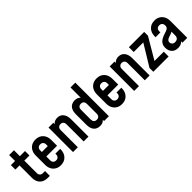

<svg xmlns="http://www.w3.org/2000/svg" viewBox="207 -1886 3033 3033"><g transform="rotate(-45 1724.0 -369.0)"><path d="M267.5 6.5Q188.5 6.5 141.2 -40.5Q94 -87.5 94 -170.5V-448.5H1.5V-548H94V-680H201.5V-548H316.5V-448.5H201.5V-170.5Q201.5 -139 219 -120Q236.5 -101 267.5 -101H316.5V6.5Z M560 12.5Q507.5 12.5 468.5 -10.2Q429.5 -33 407.8 -74Q386 -115 386 -169.5V-378.5Q386 -432.5 407.8 -473.8Q429.5 -515 468.5 -537.8Q507.5 -560.5 560 -560.5Q639 -560.5 686.2 -510.5Q733.5 -460.5 733.5 -378.5V-249H478V-349H626V-386Q626 -416 608.5 -434.5Q591 -453 560 -453Q529 -453 511.2 -434.5Q493.5 -416 493.5 -386V-162Q493.5 -132 511.2 -113.5Q529 -95 560 -95Q591 -95 608.5 -113.5Q626 -132 626 -162V-179.5H733.5V-169.5Q733.5 -88 686.2 -37.8Q639 12.5 560 12.5Z M841 0V-547.5H948.5V-465.5L929 -487Q946.5 -523 977 -541.8Q1007.5 -560.5 1047.5 -560.5Q1112 -560.5 1149 -514Q1186 -467.5 1186 -386V0H1078.5V-386Q1078.5 -416 1061.2 -434.5Q1044 -453 1014 -453Q983.5 -453 966 -434.5Q948.5 -416 948.5 -386V0Z M1435.5 12.5Q1399 12.5 1367 -3.8Q1335 -20 1315 -58Q1295 -96 1295 -162V-386Q1295 -451.5 1315 -489.8Q1335 -528 1367 -544.2Q1399 -560.5 1435.5 -560.5Q1478 -560.5 1507.2 -542.8Q1536.5 -525 1553 -493L1534.5 -468V-750H1642V0H1534.5V-79.5L1553 -55Q1536.5 -23 1507.2 -5.2Q1478 12.5 1435.5 12.5ZM1468.5 -95Q1500 -95 1517.2 -113.2Q1534.5 -131.5 1534.5 -162V-386Q1534.5 -416 1517.2 -434.5Q1500 -453 1468.5 -453Q1437 -453 1419.8 -434.5Q1402.5 -416 1402.5 -386V-162Q1402.5 -132 1419.8 -113.5Q1437 -95 1468.5 -95Z M1926 12.5Q1873.5 12.5 1834.5 -10.2Q1795.5 -33 1773.8 -74Q1752 -115 1752 -169.5V-378.5Q1752 -432.5 1773.8 -473.8Q1795.5 -515 1834.5 -537.8Q1873.5 -560.5 1926 -560.5Q2005 -560.5 2052.2 -510.5Q2099.5 -460.5 2099.5 -378.5V-249H1844V-349H1992V-386Q1992 -416 1974.5 -434.5Q1957 -453 1926 -453Q1895 -453 1877.2 -434.5Q1859.5 -416 1859.5 -386V-162Q1859.5 -132 1877.2 -113.5Q1895 -95 1926 -95Q1957 -95 1974.5 -113.5Q1992 -132 1992 -162V-179.5H2099.5V-169.5Q2099.5 -88 2052.2 -37.8Q2005 12.5 1926 12.5Z M2207 0V-547.5H2314.5V-465.5L2295 -487Q2312.5 -523 2343 -541.8Q2373.5 -560.5 2413.5 -560.5Q2478 -560.5 2515 -514Q2552 -467.5 2552 -386V0H2444.5V-386Q2444.5 -416 2427.2 -434.5Q2410 -453 2380 -453Q2349.5 -453 2332 -434.5Q2314.5 -416 2314.5 -386V0Z M2634.5 0V-84.5L2877.5 -484.5L2902.5 -440H2636.5V-547.5H2978V-463.5L2742.5 -63L2716.5 -107.5H2976V0Z M3179.5 12.5Q3109.5 12.5 3072.2 -29.5Q3035 -71.5 3035 -136Q3035 -174 3047.2 -200Q3059.5 -226 3079.2 -243.5Q3099 -261 3122.5 -272.5Q3149.5 -286.5 3178 -295.2Q3206.5 -304 3231 -313.2Q3255.5 -322.5 3270.5 -336.8Q3285.5 -351 3285.5 -375V-386Q3285.5 -416 3267.8 -434.5Q3250 -453 3219 -453Q3187.5 -453 3170.2 -434.5Q3153 -416 3153 -386V-361H3045.5V-378.5Q3045.5 -460.5 3092.8 -510.5Q3140 -560.5 3219 -560.5Q3271.5 -560.5 3310.5 -537.8Q3349.5 -515 3371.2 -474Q3393 -433 3393 -378.5V0H3285.5V-82.5L3304 -58.5Q3287.5 -24 3255.5 -5.8Q3223.5 12.5 3179.5 12.5ZM3211.5 -87Q3242.5 -87 3264 -105Q3285.5 -123 3285.5 -162V-245.5Q3266.5 -231.5 3241.2 -225Q3216 -218.5 3191.5 -208Q3168 -198.5 3155.2 -184.5Q3142.5 -170.5 3142.5 -148Q3142.5 -123 3160.2 -105Q3178 -87 3211.5 -87Z"/></g></svg>

Font: Mohave SemiBold
Style: Regular
Weight: 600
Designer: Gumpita Rahayu
Foundry: Tokotype
Version: Version 2.003